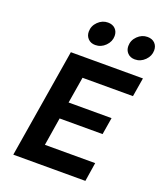

<svg xmlns="http://www.w3.org/2000/svg" viewBox="-168 -1052 978 1159"><g transform="rotate(20 321.0 -472.5)"><path d="M292 -579 264 -410H540L522 -301H246L217 -121H540L521 0H58L173 -700H636L616 -579ZM486 -854Q486 -891 513.5 -918Q541 -945 577 -945Q607 -945 624.5 -927.5Q642 -910 642 -882Q642 -846 614.5 -818.5Q587 -791 550 -791Q521 -791 503.5 -809Q486 -827 486 -854ZM232 -854Q232 -891 259.5 -918Q287 -945 323 -945Q353 -945 370.5 -927.5Q388 -910 388 -882Q388 -846 360.5 -818.5Q333 -791 296 -791Q267 -791 249.5 -809Q232 -827 232 -854Z"/></g></svg>

Font: Be Vietnam
Style: Bold Italic
Weight: 700
Italic angle: -9.66701°
Designer: Gabriel Lam
Foundry: TypeRant
Version: Version 3.000